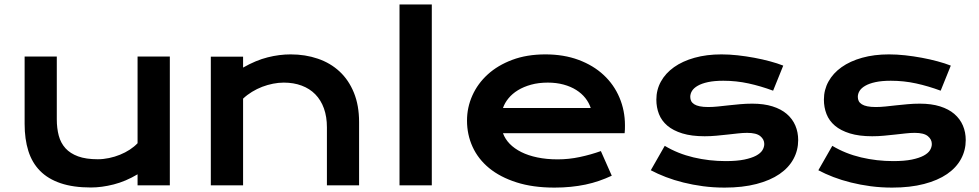

<svg xmlns="http://www.w3.org/2000/svg" viewBox="-20 -830 4385 860"><path d="M90.3 -576.7H234.4V-295.4Q234.4 -255.4 243.2 -222.4Q252 -189.5 273.2 -166Q294.4 -142.6 329.8 -129.6Q365.2 -116.7 418 -116.7Q442.9 -116.7 468.5 -122.1Q494.1 -127.4 517.6 -137Q541 -146.5 561.3 -159.7Q581.5 -172.9 596.2 -188.5V-576.7H740.7V0H596.2V-49.3Q543 -17.6 489.3 -3.9Q435.5 9.8 387.2 9.8Q308.1 9.8 251.7 -9.3Q195.3 -28.3 159.4 -64.7Q123.5 -101.1 106.9 -154.1Q90.3 -207 90.3 -274.9Z M924.3 -576.2H1068.8V-527.3Q1126.5 -560.1 1179 -573.2Q1231.4 -586.4 1281.7 -586.4Q1347.7 -586.4 1403.8 -567.1Q1460 -547.9 1501 -509.8Q1542 -471.7 1565.2 -414.8Q1588.4 -357.9 1588.4 -283.2V0H1444.3V-259.8Q1444.3 -307.1 1430.9 -344.5Q1417.5 -381.8 1392.3 -407.5Q1367.2 -433.1 1331.3 -446.5Q1295.4 -460 1251 -460Q1227.5 -460 1202.9 -455.1Q1178.2 -450.2 1154.5 -441.2Q1130.9 -432.1 1108.9 -418.7Q1086.9 -405.3 1068.8 -388.2V0H924.3Z M1769.5 -810.1H1914.1V0H1769.5Z M2071.8 -290Q2071.8 -348.6 2095.7 -402.1Q2119.6 -455.6 2164.6 -496.6Q2209.5 -537.6 2274.7 -562Q2339.8 -586.4 2422.9 -586.4Q2505.4 -586.4 2571.5 -561.8Q2637.7 -537.1 2683.8 -494.1Q2730 -451.2 2754.6 -393.1Q2779.3 -335 2779.3 -268.6Q2779.3 -260.3 2779.1 -250.7Q2778.8 -241.2 2777.8 -233.4H2232.9Q2242.2 -207.5 2262.9 -186Q2283.7 -164.6 2314.9 -148.9Q2346.2 -133.3 2387.2 -124.8Q2428.2 -116.2 2478 -116.2Q2527.8 -116.2 2577.1 -126.7Q2626.5 -137.2 2671.4 -153.3L2720.2 -43Q2691.9 -29.8 2662.8 -19.8Q2633.8 -9.8 2602.3 -3.2Q2570.8 3.4 2536.4 6.8Q2502 10.3 2463.9 10.3Q2366.7 10.3 2293.5 -13.2Q2220.2 -36.6 2170.9 -77.1Q2121.6 -117.7 2096.7 -172.4Q2071.8 -227.1 2071.8 -290ZM2626 -346.2Q2618.2 -370.1 2601.8 -390.9Q2585.4 -411.6 2561 -427Q2536.6 -442.4 2504.4 -451.2Q2472.2 -460 2433.6 -460Q2392.6 -460 2358.9 -450.7Q2325.2 -441.4 2299.8 -425.8Q2274.4 -410.2 2257.6 -389.6Q2240.7 -369.1 2232.9 -346.2Z M2957.5 -176.8Q3016.1 -141.6 3086.4 -125Q3156.7 -108.4 3230.5 -108.4Q3280.3 -108.4 3313.5 -115.2Q3346.7 -122.1 3366.7 -132.8Q3386.7 -143.6 3395 -157.2Q3403.3 -170.9 3403.3 -185.1Q3403.3 -205.6 3385.5 -220.2Q3367.7 -234.9 3326.7 -234.9Q3307.6 -234.9 3285.6 -232.4Q3263.7 -230 3239.5 -227.3Q3215.3 -224.6 3189.2 -222.2Q3163.1 -219.7 3136.2 -219.7Q3077.6 -219.7 3036.4 -232.4Q2995.1 -245.1 2969.2 -267.1Q2943.4 -289.1 2931.6 -319.1Q2919.9 -349.1 2919.9 -383.8Q2919.9 -427.7 2940.4 -464.8Q2960.9 -502 2999 -529.1Q3037.1 -556.2 3091.1 -571.3Q3145 -586.4 3211.4 -586.4Q3246.1 -586.4 3283.9 -582.3Q3321.8 -578.1 3358.4 -571.3Q3395 -564.5 3428.7 -555.4Q3462.4 -546.4 3488.3 -536.1L3442.9 -423.8Q3387.7 -444.3 3332.8 -456.3Q3277.8 -468.3 3219.7 -468.3Q3179.2 -468.3 3151.1 -462.2Q3123 -456.1 3105.5 -446Q3087.9 -436 3079.8 -423.1Q3071.8 -410.2 3071.8 -396Q3071.8 -385.7 3075.9 -377.4Q3080.1 -369.1 3089.6 -363Q3099.1 -356.9 3114.5 -353.8Q3129.9 -350.6 3152.3 -350.6Q3172.9 -350.6 3195.8 -353Q3218.8 -355.5 3243.7 -358.2Q3268.6 -360.8 3295.2 -363.3Q3321.8 -365.7 3349.6 -365.7Q3401.4 -365.7 3440.2 -353.5Q3479 -341.3 3504.4 -319.3Q3529.8 -297.4 3542.5 -267.6Q3555.2 -237.8 3555.2 -202.6Q3555.2 -157.2 3534.2 -118.2Q3513.2 -79.1 3471.7 -50.5Q3430.2 -22 3368.4 -5.9Q3306.6 10.3 3225.6 10.3Q3175.8 10.3 3129.4 4.2Q3083 -2 3041 -12.5Q2999 -22.9 2962.2 -37.1Q2925.3 -51.3 2895 -67.4Z M3708 -176.8Q3766.6 -141.6 3836.9 -125Q3907.2 -108.4 3981 -108.4Q4030.8 -108.4 4064 -115.2Q4097.2 -122.1 4117.2 -132.8Q4137.2 -143.6 4145.5 -157.2Q4153.8 -170.9 4153.8 -185.1Q4153.8 -205.6 4136 -220.2Q4118.2 -234.9 4077.1 -234.9Q4058.1 -234.9 4036.1 -232.4Q4014.2 -230 3990 -227.3Q3965.8 -224.6 3939.7 -222.2Q3913.6 -219.7 3886.7 -219.7Q3828.1 -219.7 3786.9 -232.4Q3745.6 -245.1 3719.7 -267.1Q3693.8 -289.1 3682.1 -319.1Q3670.4 -349.1 3670.4 -383.8Q3670.4 -427.7 3690.9 -464.8Q3711.4 -502 3749.5 -529.1Q3787.6 -556.2 3841.6 -571.3Q3895.5 -586.4 3961.9 -586.4Q3996.6 -586.4 4034.4 -582.3Q4072.3 -578.1 4108.9 -571.3Q4145.5 -564.5 4179.2 -555.4Q4212.9 -546.4 4238.8 -536.1L4193.4 -423.8Q4138.2 -444.3 4083.3 -456.3Q4028.3 -468.3 3970.2 -468.3Q3929.7 -468.3 3901.6 -462.2Q3873.5 -456.1 3856 -446Q3838.4 -436 3830.3 -423.1Q3822.3 -410.2 3822.3 -396Q3822.3 -385.7 3826.4 -377.4Q3830.6 -369.1 3840.1 -363Q3849.6 -356.9 3865 -353.8Q3880.4 -350.6 3902.8 -350.6Q3923.3 -350.6 3946.3 -353Q3969.2 -355.5 3994.1 -358.2Q4019 -360.8 4045.7 -363.3Q4072.3 -365.7 4100.1 -365.7Q4151.9 -365.7 4190.7 -353.5Q4229.5 -341.3 4254.9 -319.3Q4280.3 -297.4 4293 -267.6Q4305.7 -237.8 4305.7 -202.6Q4305.7 -157.2 4284.7 -118.2Q4263.7 -79.1 4222.2 -50.5Q4180.7 -22 4118.9 -5.9Q4057.1 10.3 3976.1 10.3Q3926.3 10.3 3879.9 4.2Q3833.5 -2 3791.5 -12.5Q3749.5 -22.9 3712.6 -37.1Q3675.8 -51.3 3645.5 -67.4Z"/></svg>

Font: Krona One
Style: Regular
Weight: 400
Version: Version 1.003